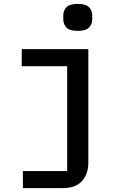

<svg xmlns="http://www.w3.org/2000/svg" viewBox="-20 -769 640 989"><path d="M98 112H326V-428H92V-516H435V69Q435 127 402.5 163.5Q370 200 302 200H98ZM381 -610Q339 -610 322.5 -627Q306 -644 306 -669V-690Q306 -715 322.5 -732Q339 -749 380 -749Q422 -749 438.5 -732Q455 -715 455 -690V-669Q455 -644 438.5 -627Q422 -610 381 -610Z"/></svg>

Font: IBM Plex Mono Medium
Style: Regular
Weight: 500
Monospace: yes
Designer: Mike Abbink, Paul van der Laan, Pieter van Rosmalen
Foundry: Bold Monday
Version: Version 2.3